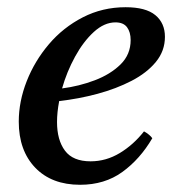

<svg xmlns="http://www.w3.org/2000/svg" viewBox="-20 -500 486 532"><path d="M437 -398Q437 -359 412 -328.5Q387 -298 344.5 -276Q302 -254 250 -240Q198 -226 144 -220Q138 -189 138 -162Q138 -112 160 -82.5Q182 -53 231 -53Q274 -53 312 -76Q350 -99 379 -136Q395 -127 402 -117Q368 -59 319 -23.5Q270 12 202 12Q123 12 77.5 -35.5Q32 -83 32 -163Q32 -219 54 -275Q76 -331 115.5 -377.5Q155 -424 209.5 -452Q264 -480 328 -480Q384 -480 410.5 -458Q437 -436 437 -398ZM152 -255Q199 -261 242.5 -277.5Q286 -294 314 -321.5Q342 -349 342 -389Q342 -411 332 -424.5Q322 -438 300 -438Q269 -438 240 -411.5Q211 -385 188 -343Q165 -301 152 -255Z"/></svg>

Font: Tiro Gurmukhi
Style: Italic
Weight: 400
Italic angle: -11°
Designer: Gurmukhi: John Hudson & Fiona Ross, assisted by Paul Hanslow. Latin: John Hudson with Paul Hanslow, assisted by Kaja Soj
Foundry: Tiro Typeworks Ltd.
Version: Version 1.52